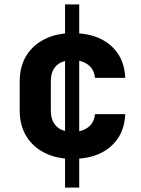

<svg xmlns="http://www.w3.org/2000/svg" viewBox="-20 -710 640 870"><path d="M274.7 140V-690H338.9V140ZM308.8 10Q236.9 10 182.7 -17.1Q128.6 -44.2 98.9 -93.4Q69.3 -142.6 69.3 -208.5V-341.5Q69.3 -408.4 98.9 -457.1Q128.6 -505.8 182.7 -532.9Q236.9 -560 308.8 -560Q415.7 -560 479.8 -505.6Q543.8 -451.2 547.6 -357.3H410.1Q407.1 -395 379.6 -416.3Q352.1 -437.5 308.8 -437.5Q261.7 -437.5 236 -412.9Q210.3 -388.4 210.3 -341.7V-208.5Q210.3 -162.6 236 -137.6Q261.7 -112.5 308.8 -112.5Q352.1 -112.5 379.6 -133.4Q407.1 -154.3 410.1 -192.7H547.6Q543.8 -98.8 479.8 -44.4Q415.7 10 308.8 10Z"/></svg>

Font: JetBrains Mono
Style: Regular
Weight: 400
Monospace: yes
Designer: Philipp Nurullin, Konstantin Bulenkov
Foundry: JetBrains
Version: Version 2.305